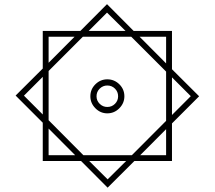

<svg xmlns="http://www.w3.org/2000/svg" viewBox="-20 -742 1019 912"><path d="M365.2 22.9H183.1V-159.2L54.2 -288.1L183.1 -416.5V-595.2H361.8L488.3 -722.2L614.7 -595.2H796.9V-413.1L925.8 -284.7L796.9 -155.8V22.9H618.2L491.2 149.4ZM401.4 -595.2H576.2L488.3 -682.1ZM769 -440.9V-567.4H643.1ZM210.9 -443.8 334 -567.4H210.9ZM210.9 -404.8V-170.9L376 -4.9H606.4L769 -168V-401.9L603.5 -567.4H373.5ZM183.1 -377 93.8 -287.6 183.1 -198.2ZM796.9 -374.5V-195.8L886.2 -285.2ZM409.2 -284.7Q409.2 -317.9 433.1 -341.6Q457 -365.2 489.7 -365.2Q522.9 -365.2 546.9 -341.6Q570.8 -317.9 570.8 -284.7Q570.8 -252 546.9 -227.8Q522.9 -203.6 489.7 -203.6Q457 -203.6 433.1 -227.8Q409.2 -252 409.2 -284.7ZM438.5 -284.7Q438.5 -263.7 453.6 -248.8Q468.8 -233.9 489.7 -233.9Q511.2 -233.9 526.1 -248.8Q541 -263.7 541 -284.7Q541 -306.2 526.1 -321Q511.2 -335.9 489.7 -335.9Q468.8 -335.9 453.6 -321Q438.5 -306.2 438.5 -284.7ZM210.9 -131.3V-4.9H336.9ZM646 -4.9H769V-128.4ZM579.1 22.9H403.8L491.2 109.9Z"/></svg>

Font: Vazirmatn FD ExtraLight
Style: Regular
Weight: 200
Designer: Saber Rastikerdar
Foundry: Saber Rastikerdar
Version: Version 33.003